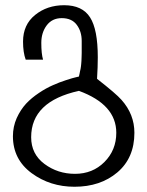

<svg xmlns="http://www.w3.org/2000/svg" viewBox="-20 -440 568 740"><path d="M428.2 71.8Q428.2 -37.1 284.2 -89.8Q100.1 -49.3 100.1 88.9Q100.1 153.8 151.4 191.9Q202.6 230 269 230Q336.9 230 382.3 184.6Q428.2 138.7 428.2 71.8ZM498 71.8Q498 168.9 432.1 224.6Q366.7 279.8 267.1 279.8Q173.3 279.8 102.1 227.5Q29.8 174.3 29.8 85Q29.8 48.3 44.4 15.1Q59.1 -17.1 80.6 -40.5Q101.1 -62.5 130.4 -82Q157.2 -100.1 184.1 -111.8Q209 -123 233.9 -130.9Q262.2 -140.1 270 -141.6Q272.5 -142.1 284.2 -145Q286.1 -152.3 286.6 -155.8Q288.6 -165.5 288.6 -166Q289.1 -167 290.5 -174.3Q292 -181.2 292 -184.1Q292 -184.6 293 -193.4Q293.9 -202.1 293.9 -205.1Q293.9 -212.4 294.4 -218.3Q294.9 -224.1 294.9 -235.8V-256.3V-282.2Q294.9 -318.8 275.9 -344.2Q256.8 -370.1 217.8 -370.1Q180.7 -370.1 159.7 -341.8Q139.2 -314 139.2 -274.9Q139.2 -232.4 146 -210H79.1Q68.8 -237.8 68.8 -279.8Q68.8 -344.7 115.2 -382.3Q161.6 -419.9 227.1 -419.9Q297.4 -419.9 327.1 -373Q356.9 -326.7 356.9 -219.2Q356.9 -182.6 354 -136.2Q427.2 -79.1 448.2 -55.2Q498 0.5 498 71.8Z"/></svg>

Font: Miedinger*
Style: Book
Weight: 400
Version: Version 001.000